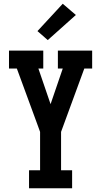

<svg xmlns="http://www.w3.org/2000/svg" viewBox="-20 -1005 540 1025"><path d="M135 0V-96H194V-301L178 -345L70 -639H28V-735H211V-639H185L250 -449L315 -639H289V-735H472V-639H430L306 -301V-96H365V0ZM235 -791 180 -839 315 -985 385 -925Z"/></svg>

Font: Iosevka Slab
Style: Bold
Weight: 700
Monospace: yes
Designer: Belleve Invis
Foundry: Belleve Invis
Version: Version 11.1.1; ttfautohint (v1.8.3)